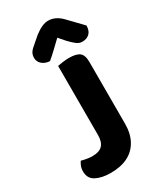

<svg xmlns="http://www.w3.org/2000/svg" viewBox="-213 -914 844 1003"><g transform="rotate(-30 209.5 -412.5)"><path d="M185 -290H337V-172Q337 -113 314 -71Q291 -29 248.5 -7.5Q206 14 145 14Q92 14 57 -4Q22 -22 22 -65Q22 -84 28 -98Q34 -112 40 -120Q59 -115 74 -112.5Q89 -110 107 -110Q147 -110 166 -130Q185 -150 185 -191ZM337 -225H185V-608Q195 -610 215.5 -613Q236 -616 255 -616Q298 -616 317.5 -601Q337 -586 337 -544ZM255 -738Q233 -717 209 -694Q185 -671 161 -651Q134 -652 115.5 -667.5Q97 -683 97 -707Q97 -726 106 -739.5Q115 -753 139 -772L175 -803Q222 -839 257 -839Q301 -839 338 -801L419 -717Q419 -686 402.5 -670Q386 -654 359 -654Q341 -654 325.5 -665.5Q310 -677 288 -700Z"/></g></svg>

Font: Baloo Bhaijaan 2
Style: Bold
Weight: 700
Designer: Sanskriti Dholi, Noopur Datye and Ek Type
Foundry: Ek Type
Version: Version 1.701